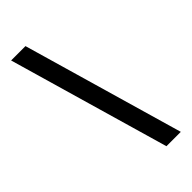

<svg xmlns="http://www.w3.org/2000/svg" viewBox="-228 -750 794 794"><g transform="rotate(-45 169.0 -352.5)"><path d="M312.5 0H228.5L25 -705H109Z"/></g></svg>

Font: Akshar Light
Style: Regular
Weight: 300
Designer: Tall Chai
Foundry: Tall Chai
Version: Version 1.100